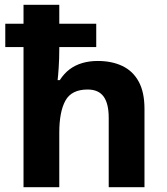

<svg xmlns="http://www.w3.org/2000/svg" viewBox="-20 -780 697 800"><path d="M227 -760V-681H381V-584H227V-575Q227 -535 224.5 -498Q222 -461 220 -446H229Q247 -474 270.5 -491.5Q294 -509 323.5 -517.5Q353 -526 387 -526Q446 -526 490 -505Q534 -484 558 -439.9Q582 -395.9 582 -326V0H433V-289Q433 -348.5 411.7 -377.7Q390.5 -407 345 -407Q278 -407 252.5 -360.6Q227 -314.2 227 -227V0H78V-584H2V-681H78V-760Z"/></svg>

Font: Noto Sans Thaana
Style: Regular
Weight: 400
Designer: Monotype Design Team
Foundry: Monotype Imaging Inc.
Version: Version 2.001